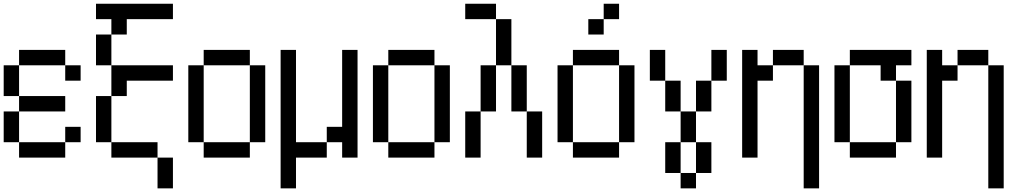

<svg xmlns="http://www.w3.org/2000/svg" viewBox="-20 -937 5540 1040"><path d="M0 -166.7V-333.3H83.3V-166.7ZM0 -416.7V-583.3H83.3V-416.7ZM83.3 -166.7H333.3V-83.3H83.3ZM83.3 -416.7H333.3V-333.3H83.3ZM83.3 -583.3V-666.7H333.3V-583.3ZM333.3 -166.7V-250H416.7V-166.7ZM333.3 -583.3H416.7V-500H333.3Z M500 -166.7V-416.7H583.3V-166.7ZM500 -583.3V-750H583.3V-583.3ZM500 -833.3V-916.7H916.7V-833.3H666.7V-750H583.3V-833.3ZM666.7 -416.7H583.3V-583.3H916.7V-500H666.7ZM833.3 -166.7V-83.3H583.3V-166.7ZM833.3 -83.3H916.7V83.3H833.3Z M1000 -166.7V-583.3H1083.3V-166.7ZM1333.3 -166.7V-83.3H1083.3V-166.7ZM1333.3 -583.3H1416.7V-166.7H1333.3ZM1333.3 -666.7V-583.3H1083.3V-666.7Z M1500 83.3V-666.7H1583.3V-166.7H1750V-83.3H1583.3V83.3ZM1750 -166.7V-250H1833.3V-666.7H1916.7V-83.3H1833.3V-166.7Z M2000 -166.7V-583.3H2083.3V-166.7ZM2333.3 -166.7V-83.3H2083.3V-166.7ZM2333.3 -583.3H2416.7V-166.7H2333.3ZM2333.3 -666.7V-583.3H2083.3V-666.7Z M2500 -83.3V-333.3H2583.3V-83.3ZM2500 -833.3V-916.7H2666.7V-833.3ZM2583.3 -333.3V-583.3H2666.7V-333.3ZM2666.7 -583.3V-833.3H2750V-583.3ZM2750 -333.3V-583.3H2833.3V-333.3ZM2833.3 -83.3V-333.3H2916.7V-83.3Z M3000 -166.7V-583.3H3083.3V-166.7ZM3083.3 -166.7H3333.3V-83.3H3083.3ZM3083.3 -583.3V-666.7H3333.3V-583.3ZM3250 -916.7H3333.3V-833.3H3250ZM3166.7 -750V-833.3H3250V-750ZM3333.3 -166.7V-583.3H3416.7V-166.7Z M3500 -500V-666.7H3583.3V-500ZM3583.3 -166.7H3666.7V0H3583.3ZM3583.3 -333.3V-500H3666.7V-333.3ZM3666.7 -166.7V-333.3H3750V-166.7ZM3666.7 0H3750V83.3H3666.7ZM3750 -166.7H3833.3V0H3750ZM3750 -333.3V-500H3833.3V-333.3ZM3833.3 -500V-666.7H3916.7V-500Z M4000 -83.3V-666.7H4083.3V-583.3H4166.7V-500H4083.3V-83.3ZM4166.7 -583.3V-666.7H4333.3V-583.3ZM4333.3 83.3V-583.3H4416.7V83.3Z M4500 -166.7V-583.3H4583.3V-166.7ZM4583.3 -166.7H4833.3V-83.3H4583.3ZM4583.3 -583.3V-666.7H4916.7V-583.3H4833.3V-500H4750V-583.3ZM4833.3 -166.7V-500H4916.7V-166.7Z M5000 -83.3V-666.7H5083.3V-583.3H5166.7V-500H5083.3V-83.3ZM5166.7 -583.3V-666.7H5333.3V-583.3ZM5333.3 83.3V-583.3H5416.7V83.3Z"/></svg>

Font: GalmuriMono11 Regular
Style: Regular
Weight: 400
Designer: Lee Minseo (quiple)
Version: Version 2.399;hotconv 1.1.1;makeotfexe 2.6.0 DEVELOPMENT